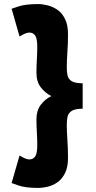

<svg xmlns="http://www.w3.org/2000/svg" viewBox="-20 -772 473 943"><path d="M386 -363V-238Q349 -238 332.5 -227.5Q316 -217 312 -199.5Q308 -182 308 -160Q308 -126 311 -84Q314 -42 314 3Q314 49 299.5 78Q285 107 262.5 123Q240 139 214.5 145Q189 151 168 151Q105 151 71 139Q37 127 37 127L76 -8Q81 -5 96.5 3Q112 11 125 11Q142 11 152.5 -3Q163 -17 163 -60Q163 -89 161 -122Q159 -155 159 -186Q159 -229 180 -257Q201 -285 232 -300Q201 -316 180 -343.5Q159 -371 159 -415Q159 -447 161 -479.5Q163 -512 163 -541Q163 -584 152.5 -598Q142 -612 125 -612Q112 -612 96.5 -604Q81 -596 76 -593L37 -729Q37 -729 71 -740.5Q105 -752 168 -752Q189 -752 214.5 -745.5Q240 -739 262.5 -723.5Q285 -708 299.5 -678.5Q314 -649 314 -604Q314 -558 311 -516.5Q308 -475 308 -440Q308 -418 312 -400.5Q316 -383 332.5 -373Q349 -363 386 -363Z"/></svg>

Font: Lil Grotesk Black
Style: Regular
Weight: 900
Designer: Bastien Sozeau
Foundry: NBR — Bastien Sozeau
Version: Version 3.003; ttfautohint (v1.8.4.7-5d5b);gftools[0.9.33]